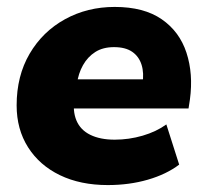

<svg xmlns="http://www.w3.org/2000/svg" viewBox="-20 -523 596 554"><path d="M291 11Q212 11 153 -17.5Q94 -46 61 -98Q28 -150 28 -219Q28 -304 65.5 -368Q103 -432 167.5 -467.5Q232 -503 311 -503Q395 -503 446.5 -467.5Q498 -432 518 -371Q538 -310 528 -236L524 -210H173L185 -294H407L391 -281Q396 -312 388.5 -336Q381 -360 361.5 -373.5Q342 -387 309 -387Q277 -387 255 -373Q233 -359 219.5 -335Q206 -311 202 -281L195 -242Q189 -203 200.5 -175.5Q212 -148 240.5 -134Q269 -120 311 -120Q352 -120 391.5 -131.5Q431 -143 460 -164L497 -48Q460 -20 406.5 -4.5Q353 11 291 11Z"/></svg>

Font: Nunito Sans 12pt Black
Style: Italic
Weight: 900
Italic angle: -9°
Designer: Vernon Adams
Foundry: Vernon Adams
Version: Version 3.101;gftools[0.9.27]